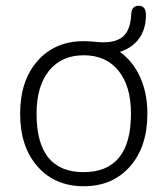

<svg xmlns="http://www.w3.org/2000/svg" viewBox="-20 -640 582 667"><path d="M271 7Q171 7 110.5 -61.5Q50 -130 50 -245Q50 -360 110.5 -428.5Q171 -497 271 -497Q289 -497 308 -495Q327 -493 339 -493Q388 -493 411 -516.5Q434 -540 436 -593Q438 -620 462 -620Q487 -620 487 -588Q487 -526 449 -490Q411 -454 342 -450L373 -474Q429 -445 460.5 -385Q492 -325 492 -245Q492 -130 431.5 -61.5Q371 7 271 7ZM270 -42Q435 -42 435 -245Q435 -341 391.5 -394.5Q348 -448 271 -448Q194 -448 150.5 -394.5Q107 -341 107 -245Q107 -42 270 -42Z"/></svg>

Font: Nunito VF Beta Light
Style: Regular
Weight: 300
Designer: Vernon Adams
Foundry: newtypography
Version: Version 3.001